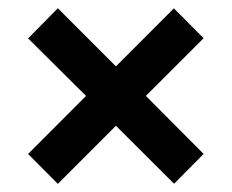

<svg xmlns="http://www.w3.org/2000/svg" viewBox="-20 -550 567 470"><path d="M405.6 -529.5 263.8 -387.5 121.6 -529.8 48.8 -456 190.6 -315.2 48.8 -173.1 121.6 -99.9 263.8 -242.1 406.1 -100.2 478.5 -173.2 337.1 -315.2 478.5 -456.5Z"/></svg>

Font: Estedad-FD VF
Style: Regular
Weight: 100
Designer: Amin Abedi
Version: Version 7.3